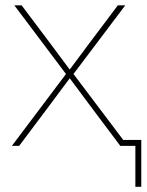

<svg xmlns="http://www.w3.org/2000/svg" viewBox="-20 -556 559 732"><path d="M25.4 0 237.8 -282.2V-265.6L34.7 -535.6H62.5L173.3 -388.2Q192.9 -361.8 212.4 -335.7Q231.9 -309.6 251.5 -283.2H240.2Q259.8 -309.6 279.3 -335.7Q298.8 -361.8 318.4 -388.2L429.2 -535.6H457.5L253.9 -265.6V-282.2L466.8 0H438.5L311.5 -169.4Q293.5 -193.4 275.9 -217.3Q258.3 -241.2 240.2 -265.1H251.5Q233.4 -241.2 215.8 -217.3Q198.2 -193.4 180.2 -169.4L53.2 0ZM496.1 156.2V0H443.4V-22.5H518.6V156.2Z"/></svg>

Font: Inter 20pt Thin
Style: Regular
Weight: 250
Version: Version 4.001;git-66647c0bb